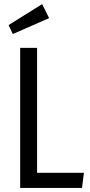

<svg xmlns="http://www.w3.org/2000/svg" viewBox="-20 -923 443 943"><path d="M187 -902.8 221.2 -834 43 -755.9 22 -799.8ZM162.1 -688V-74.2H392.1L382.8 0H79.1V-688Z"/></svg>

Font: Fira Sans Compressed Book
Style: Regular
Weight: 350
Width: 1
Designer: Carrois Corporate & Edenspiekermann AG
Foundry: Carrois Corporate GbR & Edenspiekermann AG
Version: Version 4.203;PS 004.203;hotconv 1.0.88;makeotf.lib2.5.64775